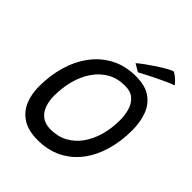

<svg xmlns="http://www.w3.org/2000/svg" viewBox="-235 -981 1147 1147"><g transform="rotate(45 338.5 -407.5)"><path d="M276.7 25.5Q199.8 25.5 151.4 -4.6Q102.9 -34.8 80 -87.2Q57 -139.8 57 -207.3Q57 -302 81.6 -384.2Q106.2 -466.3 153.4 -528.2Q200.6 -590.2 268.8 -625.1Q336.9 -660 424.1 -660Q504.1 -660 550.6 -626.8Q597 -593.7 617 -538.3Q636.9 -482.9 636.9 -415.7Q636.9 -322.8 613.6 -242.5Q590.2 -162.3 544.6 -102.2Q498.9 -42 431.7 -8.2Q364.4 25.5 276.7 25.5ZM287.6 -74.1Q349.5 -74.1 397 -100.3Q444.4 -126.5 476.8 -172.7Q509.1 -218.9 525.8 -278.9Q542.4 -338.9 542.4 -406.8Q542.4 -449.2 531.4 -487.4Q520.4 -525.6 493.1 -549.7Q465.9 -573.8 417.3 -573.8Q354.6 -573.8 306.5 -546.4Q258.5 -519 225.8 -471.1Q193.1 -423.1 176.6 -361.5Q160.1 -299.9 160.1 -231.5Q160.1 -188.6 172.9 -152.8Q185.6 -117 213.7 -95.5Q241.7 -74.1 287.6 -74.1ZM564 -839.9Q578.4 -831.9 591.3 -821.1Q604.2 -810.2 613.5 -800.2Q622.8 -790.2 625.9 -784.1Q607.9 -778.8 577.7 -765.2Q547.6 -751.8 514.5 -735.6Q481.4 -719.4 454.3 -705.2Q427.2 -691.1 415.4 -684.5L367.1 -713.4Q381.5 -726.6 408.5 -746.4Q435.6 -766.1 466.3 -786.4Q497.1 -806.7 523.7 -821.7Q550.3 -836.7 564 -839.9Z"/></g></svg>

Font: Grandstander Thin
Style: Italic
Weight: 100
Italic angle: -15°
Designer: Tyler Finck
Foundry: Etcetera Type Co
Version: Version 1.200